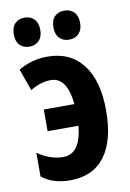

<svg xmlns="http://www.w3.org/2000/svg" viewBox="-86 -801 586 865"><g transform="rotate(-10 207.0 -369.0)"><path d="M164.1 9.8Q85.9 9.8 35.2 -30.8V-139.2Q92.8 -99.1 151.9 -99.1Q231 -99.1 243.2 -226.1H102.1V-325.2H242.2Q229.5 -450.2 155.8 -450.2Q131.8 -450.2 107.4 -442.4Q83 -434.6 62 -420.9L25.9 -521Q87.9 -557.1 158.2 -557.1Q263.2 -557.1 320.6 -482.9Q377.9 -408.7 377.9 -272Q377.9 -135.3 323.5 -62.7Q269 9.8 164.1 9.8ZM27.8 -681.2Q27.8 -714.4 44.4 -731.2Q61 -748 87.9 -748Q115.7 -748 132.3 -730.5Q148.9 -712.9 148.9 -681.2Q148.9 -650.4 132.3 -632.8Q115.7 -615.2 87.9 -615.2Q61 -615.2 44.4 -632.1Q27.8 -648.9 27.8 -681.2ZM209 -681.2Q209 -714.4 225.6 -731.2Q242.2 -748 270 -748Q297.9 -748 314.5 -730.5Q331.1 -712.9 331.1 -681.2Q331.1 -650.4 314.5 -632.8Q297.9 -615.2 270 -615.2Q242.2 -615.2 225.6 -632.6Q209 -649.9 209 -681.2Z"/></g></svg>

Font: Open Sans Condensed
Style: Bold
Weight: 700
Width: 3
Designer: Monotype Design Team
Foundry: Monotype Imaging Inc.
Version: Version 3.003; ttfautohint (v1.8.4)